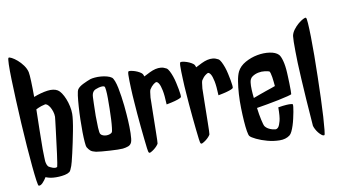

<svg xmlns="http://www.w3.org/2000/svg" viewBox="-74 -919 1919 1086"><g transform="rotate(-10 885.5 -376.5)"><path d="M268.6 -516.6Q278.3 -510.7 288.6 -495.6Q298.8 -480.5 307.1 -460Q315.4 -439.5 320.3 -416.5Q325.2 -393.6 325.2 -373Q325.2 -358.4 321.8 -332.5Q318.4 -306.6 312.5 -275.9Q306.6 -245.1 299.8 -212.4Q293 -179.7 286.6 -152.3Q280.3 -125 275.4 -106Q270.5 -86.9 268.6 -83Q263.7 -71.3 260.3 -63Q256.8 -54.7 252 -50.8Q241.2 -43 224.6 -39.6Q208 -36.1 190.4 -35.2Q172.9 -34.2 156.7 -35.6Q140.6 -37.1 131.8 -40Q127.9 -41 123.5 -42.5Q119.1 -43.9 114.3 -45.9Q104.5 -29.3 91.8 -16.1Q79.1 -2.9 68.4 -4.9Q64.5 -5.9 60.1 -37.1Q55.7 -68.4 50.8 -119.6Q45.9 -170.9 41 -236.3Q36.1 -301.8 32.2 -370.6Q28.3 -439.5 25.4 -505.9Q22.5 -572.3 21 -624.5Q19.5 -676.8 20.5 -710.4Q21.5 -744.1 25.4 -747.1Q29.3 -750 43.5 -742.7Q57.6 -735.4 74.2 -721.2Q90.8 -707 105 -687.5Q119.1 -668 124 -647.5Q127 -631.8 128.4 -593.8Q129.9 -555.7 129.9 -503.9Q172.9 -520.5 209.5 -525.4Q246.1 -530.3 268.6 -516.6ZM226.6 -373Q226.6 -388.7 221.7 -403.8Q216.8 -418.9 210 -430.2Q203.1 -441.4 195.3 -447.3Q187.5 -453.1 181.6 -451.2Q170.9 -449.2 161.1 -445.8Q151.4 -442.4 144.5 -439.5Q135.7 -435.5 129.9 -432.6Q128.9 -375 127.4 -315.4Q126 -255.9 126 -204.1Q126 -178.7 127 -159.7Q127.9 -140.6 127.9 -135.7Q130.9 -112.3 140.6 -102.5Q143.6 -100.6 149.9 -97.2Q156.2 -93.8 163.6 -91.3Q170.9 -88.9 177.7 -88.4Q184.6 -87.9 189.5 -91.8Q190.4 -92.8 193.8 -113.8Q197.3 -134.8 201.2 -165Q205.1 -195.3 209.5 -231Q213.9 -266.6 217.8 -297.4Q221.7 -328.1 224.1 -349.6Q226.6 -371.1 226.6 -373Z M583 -534.2Q589.8 -528.3 596.2 -511.7Q602.5 -495.1 607.4 -471.7Q612.3 -448.2 616.2 -420.9Q620.1 -393.6 623 -367.2Q626 -340.8 627.4 -317.9Q628.9 -294.9 629.9 -280.3Q630.9 -262.7 631.3 -243.7Q631.8 -224.6 631.3 -207.5Q630.9 -190.4 629.4 -176.8Q627.9 -163.1 625 -156.2Q619.1 -141.6 605 -136.2Q590.8 -130.9 573.2 -128.9Q564.5 -127.9 543.5 -128.4Q522.5 -128.9 498.5 -130.4Q474.6 -131.8 453.1 -133.8Q431.6 -135.7 420.9 -137.7Q399.4 -142.6 390.1 -150.4Q380.9 -158.2 372.1 -172.9Q369.1 -178.7 367.2 -202.6Q365.2 -226.6 364.7 -260.3Q364.3 -293.9 365.2 -333Q366.2 -372.1 368.7 -407.2Q371.1 -442.4 374.5 -468.8Q377.9 -495.1 383.8 -503.9Q393.6 -517.6 417.5 -529.3Q441.4 -541 460.9 -547.9Q470.7 -550.8 486.8 -552.2Q502.9 -553.7 521 -552.2Q539.1 -550.8 555.7 -546.4Q572.3 -542 583 -534.2ZM528.3 -231.4Q530.3 -235.4 532.7 -255.4Q535.2 -275.4 536.6 -303.7Q538.1 -332 538.6 -364.3Q539.1 -396.5 539.1 -423.8Q539.1 -451.2 537.1 -470.2Q535.2 -489.3 532.2 -492.2Q527.3 -496.1 518.1 -495.6Q508.8 -495.1 499 -492.7Q489.3 -490.2 481.4 -486.8Q473.6 -483.4 470.7 -480.5Q458 -469.7 457 -445.3Q457 -438.5 455.6 -406.7Q454.1 -375 454.1 -338.4Q454.1 -301.8 455.6 -270.5Q457 -239.3 461.9 -232.4Q466.8 -225.6 476.1 -222.2Q485.4 -218.8 495.6 -218.8Q505.9 -218.8 515.1 -222.2Q524.4 -225.6 528.3 -231.4Z M895.5 -532.2Q903.3 -527.3 910.6 -513.2Q918 -499 924.3 -481Q930.7 -462.9 935.1 -442.4Q939.5 -421.9 942.9 -404.3Q946.3 -386.7 947.3 -374.5Q948.2 -362.3 947.3 -359.4Q945.3 -355.5 935.5 -351.6Q926.8 -347.7 909.2 -342.8Q891.6 -337.9 860.4 -332Q858.4 -385.7 852.5 -413.6Q846.7 -441.4 839.8 -453.1Q832 -466.8 823.2 -466.8Q814.5 -462.9 807.6 -457.5Q800.8 -452.1 795.9 -446.3Q790 -439.5 785.2 -431.6Q783.2 -428.7 781.2 -418Q779.3 -407.2 777.3 -385.7Q777.3 -378.9 776.9 -357.4Q776.4 -335.9 775.9 -307.6Q775.4 -279.3 774.9 -248Q774.4 -216.8 773.9 -189.9Q773.4 -163.1 772.9 -144.5Q772.5 -126 771.5 -123Q769.5 -118.2 761.7 -109.4Q753.9 -100.6 744.1 -93.3Q734.4 -85.9 725.6 -81.5Q716.8 -77.1 713.9 -82Q710.9 -85 708 -107.4Q705.1 -129.9 701.7 -162.6Q698.2 -195.3 694.3 -234.4Q690.4 -273.4 687.5 -309.6Q684.6 -345.7 682.6 -374.5Q680.7 -403.3 679.7 -416Q678.7 -434.6 677.7 -457Q676.8 -479.5 676.3 -499.5Q675.8 -519.5 676.3 -534.7Q676.8 -549.8 679.7 -552.7Q681.6 -555.7 692.9 -554.2Q704.1 -552.7 717.3 -548.3Q730.5 -543.9 742.2 -537.1Q753.9 -530.3 757.8 -524.4Q760.7 -519.5 763.7 -509.8Q782.2 -519.5 799.3 -527.8Q816.4 -536.1 832.5 -540Q848.6 -543.9 864.3 -542.5Q879.9 -541 895.5 -532.2Z M1193.4 -532.2Q1201.2 -527.3 1208.5 -513.2Q1215.8 -499 1222.2 -481Q1228.5 -462.9 1232.9 -442.4Q1237.3 -421.9 1240.7 -404.3Q1244.1 -386.7 1245.1 -374.5Q1246.1 -362.3 1245.1 -359.4Q1243.2 -355.5 1233.4 -351.6Q1224.6 -347.7 1207 -342.8Q1189.5 -337.9 1158.2 -332Q1156.2 -385.7 1150.4 -413.6Q1144.5 -441.4 1137.7 -453.1Q1129.9 -466.8 1121.1 -466.8Q1112.3 -462.9 1105.5 -457.5Q1098.6 -452.1 1093.8 -446.3Q1087.9 -439.5 1083 -431.6Q1081.1 -428.7 1079.1 -418Q1077.1 -407.2 1075.2 -385.7Q1075.2 -378.9 1074.7 -357.4Q1074.2 -335.9 1073.7 -307.6Q1073.2 -279.3 1072.8 -248Q1072.3 -216.8 1071.8 -189.9Q1071.3 -163.1 1070.8 -144.5Q1070.3 -126 1069.3 -123Q1067.4 -118.2 1059.6 -109.4Q1051.8 -100.6 1042 -93.3Q1032.2 -85.9 1023.4 -81.5Q1014.6 -77.1 1011.7 -82Q1008.8 -85 1005.9 -107.4Q1002.9 -129.9 999.5 -162.6Q996.1 -195.3 992.2 -234.4Q988.3 -273.4 985.4 -309.6Q982.4 -345.7 980.5 -374.5Q978.5 -403.3 977.5 -416Q976.6 -434.6 975.6 -457Q974.6 -479.5 974.1 -499.5Q973.6 -519.5 974.1 -534.7Q974.6 -549.8 977.5 -552.7Q979.5 -555.7 990.7 -554.2Q1002 -552.7 1015.1 -548.3Q1028.3 -543.9 1040 -537.1Q1051.8 -530.3 1055.7 -524.4Q1058.6 -519.5 1061.5 -509.8Q1080.1 -519.5 1097.2 -527.8Q1114.3 -536.1 1130.4 -540Q1146.5 -543.9 1162.1 -542.5Q1177.7 -541 1193.4 -532.2Z M1352.5 -282.2Q1368.2 -288.1 1388.2 -295.4Q1408.2 -302.7 1426.8 -309.1Q1445.3 -315.4 1460 -320.3Q1474.6 -325.2 1481.4 -328.1Q1480.5 -338.9 1479 -353Q1477.5 -367.2 1475.6 -380.4Q1473.6 -393.6 1470.7 -403.3Q1467.8 -413.1 1464.8 -415Q1457 -418 1439 -420.4Q1420.9 -422.9 1401.9 -418.9Q1382.8 -415 1367.2 -404.3Q1351.6 -393.6 1349.6 -370.1Q1347.7 -354.5 1348.6 -331.1Q1349.6 -307.6 1352.5 -282.2ZM1564.5 -266.6Q1563.5 -264.6 1541 -258.8Q1518.6 -252.9 1487.3 -246.6Q1456.1 -240.2 1420.9 -233.9Q1385.7 -227.5 1360.4 -223.6Q1365.2 -184.6 1372.1 -153.8Q1378.9 -123 1383.8 -115.2Q1388.7 -108.4 1396.5 -102.5Q1403.3 -97.7 1413.6 -93.3Q1423.8 -88.9 1438.5 -86.9Q1449.2 -84 1459 -94.7Q1466.8 -104.5 1473.1 -128.9Q1479.5 -153.3 1479.5 -206.1Q1509.8 -210.9 1526.9 -211.9Q1543.9 -212.9 1551.8 -211.9Q1561.5 -210.9 1563.5 -209Q1564.5 -206.1 1563.5 -194.3Q1562.5 -182.6 1559.1 -165.5Q1555.7 -148.4 1551.3 -128.4Q1546.9 -108.4 1541 -90.3Q1535.2 -72.3 1528.3 -58.1Q1521.5 -43.9 1513.7 -38.1Q1490.2 -20.5 1455.1 -21Q1419.9 -21.5 1385.7 -30.8Q1351.6 -40 1324.2 -53.2Q1296.9 -66.4 1290 -75.2Q1285.2 -81.1 1281.2 -105Q1277.3 -128.9 1274.9 -163.1Q1272.5 -197.3 1271.5 -238.3Q1270.5 -279.3 1272.9 -318.4Q1275.4 -357.4 1280.8 -390.6Q1286.1 -423.8 1295.9 -444.3Q1310.5 -473.6 1343.8 -492.2Q1377 -510.7 1414.1 -517.6Q1451.2 -524.4 1484.9 -519.5Q1518.6 -514.6 1535.2 -498Q1544.9 -488.3 1552.7 -459.5Q1560.5 -430.7 1562.5 -389.6Q1562.5 -385.7 1563.5 -367.2Q1564.5 -348.6 1564.9 -327.6Q1565.4 -306.6 1565.4 -288.1Q1565.4 -269.5 1564.5 -266.6Z M1709 -5.9Q1702.1 -3.9 1693.4 -10.7Q1684.6 -17.6 1676.3 -27.8Q1668 -38.1 1662.1 -49.8Q1656.2 -61.5 1654.3 -69.3Q1647.5 -155.3 1643.1 -223.1Q1638.7 -291 1635.7 -343.8Q1632.8 -396.5 1631.3 -435.1Q1629.9 -473.6 1629.9 -501Q1628.9 -564.5 1631.8 -588.9Q1634.8 -606.4 1647.9 -624Q1661.1 -641.6 1676.3 -654.3Q1691.4 -667 1704.6 -673.8Q1717.8 -680.7 1721.7 -677.7Q1725.6 -674.8 1727.5 -645Q1729.5 -615.2 1730.5 -567.4Q1731.4 -519.5 1731 -460Q1730.5 -400.4 1729 -337.9Q1727.5 -275.4 1725.6 -215.8Q1723.6 -156.2 1720.7 -109.9Q1717.8 -63.5 1714.8 -35.2Q1711.9 -6.8 1709 -5.9Z"/></g></svg>

Font: Jolly Lodger
Style: Regular
Weight: 400
Designer: Stuart Sandler
Foundry: Font Diner, Inc
Version: Version 1.000